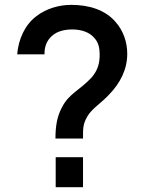

<svg xmlns="http://www.w3.org/2000/svg" viewBox="-20 -785 606 805"><path d="M513.5 -559.4C513.5 -608.3 496.9 -656.2 465.6 -691.7C421.9 -743.8 353.1 -764.6 279.2 -764.6C227.1 -764.6 174 -749 133.3 -717.7C85.4 -682.3 57.3 -621.9 52.1 -557.3H166.7C165.6 -587.5 176 -615.6 197.9 -634.4C217.7 -653.1 249 -661.5 282.3 -661.5C319.8 -661.5 356.2 -651 378.1 -622.9C392.7 -606.2 397.9 -583.3 397.9 -556.2C397.9 -520.8 390.6 -490.6 363.5 -459.4C313.5 -406.3 269.8 -392.7 240.6 -336.5C218.8 -296.9 212.5 -254.2 212.5 -204.2H328.1C328.1 -245.8 327.1 -264.6 346.9 -297.9C365.6 -330.2 405.2 -353.1 438.5 -389.6C483.3 -436.5 513.5 -492.7 513.5 -559.4ZM213.5 0H328.1V-126H213.5Z"/></svg>

Font: Manrope Semibold
Style: Regular
Weight: 600
Width: 4
Designer: Michael Sharanda
Foundry: Michael Sharanda
Version: Version 2.000;PS 002.000;hotconv 1.0.88;makeotf.lib2.5.64775